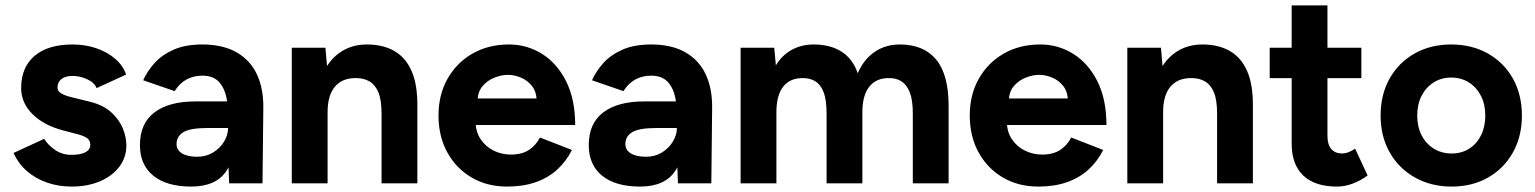

<svg xmlns="http://www.w3.org/2000/svg" viewBox="-20 -676 5662 708"><path d="M244 12Q196 12 154 -2.5Q112 -17 80 -44.5Q48 -72 30 -112L143 -164Q158 -140 184 -122.5Q210 -105 244 -105Q277 -105 295 -114.5Q313 -124 313 -142Q313 -160 298.5 -168.5Q284 -177 259 -183L213 -195Q141 -214 99.5 -255.5Q58 -297 58 -351Q58 -428 107.5 -470Q157 -512 248 -512Q295 -512 335.5 -498Q376 -484 405 -459Q434 -434 445 -401L336 -351Q329 -371 302 -383.5Q275 -396 248 -396Q221 -396 206.5 -384.5Q192 -373 192 -353Q192 -340 206 -331.5Q220 -323 246 -317L311 -301Q360 -289 389.5 -262.5Q419 -236 432.5 -203.5Q446 -171 446 -140Q446 -95 419.5 -60.5Q393 -26 347.5 -7Q302 12 244 12Z M825 0 821 -101V-253Q821 -298 811.5 -330Q802 -362 781.5 -379.5Q761 -397 726 -397Q694 -397 668 -383Q642 -369 624 -340L508 -380Q522 -412 549 -442.5Q576 -473 619.5 -492.5Q663 -512 726 -512Q802 -512 852.5 -483Q903 -454 927.5 -401.5Q952 -349 951 -277L948 0ZM685 12Q595 12 545.5 -28Q496 -68 496 -141Q496 -221 549.5 -261.5Q603 -302 700 -302H827V-204H746Q681 -204 656 -188.5Q631 -173 631 -145Q631 -123 651 -110.5Q671 -98 707 -98Q740 -98 765.5 -113.5Q791 -129 806 -153.5Q821 -178 821 -204H853Q853 -102 814.5 -45Q776 12 685 12Z M1056 0V-500H1180L1188 -408V0ZM1387 0V-256H1519V0ZM1387 -256Q1387 -307 1375.5 -335Q1364 -363 1343 -375.5Q1322 -388 1294 -388Q1243 -389 1215.5 -357Q1188 -325 1188 -262H1144Q1144 -342 1167.5 -397.5Q1191 -453 1233.5 -482.5Q1276 -512 1333 -512Q1392 -512 1434 -488Q1476 -464 1498 -413.5Q1520 -363 1519 -283V-256Z M1850 12Q1776 12 1719 -21.5Q1662 -55 1629.5 -114Q1597 -173 1597 -250Q1597 -327 1630.5 -386Q1664 -445 1722.5 -478.5Q1781 -512 1857 -512Q1923 -512 1978.5 -477.5Q2034 -443 2067.5 -376.5Q2101 -310 2101 -215H1722L1734 -227Q1734 -190 1752.5 -162.5Q1771 -135 1800.5 -120.5Q1830 -106 1864 -106Q1905 -106 1931 -123.5Q1957 -141 1971 -169L2089 -123Q2068 -81 2034.5 -50.5Q2001 -20 1955 -4Q1909 12 1850 12ZM1741 -301 1729 -313H1970L1959 -301Q1959 -337 1942 -358.5Q1925 -380 1900.5 -390Q1876 -400 1853 -400Q1830 -400 1804 -390Q1778 -380 1759.5 -358.5Q1741 -337 1741 -301Z M2480 0 2476 -101V-253Q2476 -298 2466.5 -330Q2457 -362 2436.5 -379.5Q2416 -397 2381 -397Q2349 -397 2323 -383Q2297 -369 2279 -340L2163 -380Q2177 -412 2204 -442.5Q2231 -473 2274.5 -492.5Q2318 -512 2381 -512Q2457 -512 2507.5 -483Q2558 -454 2582.5 -401.5Q2607 -349 2606 -277L2603 0ZM2340 12Q2250 12 2200.5 -28Q2151 -68 2151 -141Q2151 -221 2204.5 -261.5Q2258 -302 2355 -302H2482V-204H2401Q2336 -204 2311 -188.5Q2286 -173 2286 -145Q2286 -123 2306 -110.5Q2326 -98 2362 -98Q2395 -98 2420.5 -113.5Q2446 -129 2461 -153.5Q2476 -178 2476 -204H2508Q2508 -102 2469.5 -45Q2431 12 2340 12Z M2711 0V-500H2835L2841 -435Q2864 -473 2900 -492.5Q2936 -512 2980 -512Q3041 -512 3082.5 -486Q3124 -460 3143 -406Q3165 -457 3205 -484.5Q3245 -512 3298 -512Q3386 -512 3432 -456.5Q3478 -401 3478 -286V0H3346V-256Q3346 -307 3335 -335Q3324 -363 3305 -375.5Q3286 -388 3260 -388Q3212 -389 3186 -357Q3160 -325 3160 -262V0H3028V-256Q3028 -307 3017.5 -335Q3007 -363 2987.5 -375.5Q2968 -388 2942 -388Q2894 -389 2868.5 -357Q2843 -325 2843 -262V0Z M3809 12Q3735 12 3678 -21.5Q3621 -55 3588.5 -114Q3556 -173 3556 -250Q3556 -327 3589.5 -386Q3623 -445 3681.5 -478.5Q3740 -512 3816 -512Q3882 -512 3937.5 -477.5Q3993 -443 4026.5 -376.5Q4060 -310 4060 -215H3681L3693 -227Q3693 -190 3711.5 -162.5Q3730 -135 3759.5 -120.5Q3789 -106 3823 -106Q3864 -106 3890 -123.5Q3916 -141 3930 -169L4048 -123Q4027 -81 3993.5 -50.5Q3960 -20 3914 -4Q3868 12 3809 12ZM3700 -301 3688 -313H3929L3918 -301Q3918 -337 3901 -358.5Q3884 -380 3859.5 -390Q3835 -400 3812 -400Q3789 -400 3763 -390Q3737 -380 3718.5 -358.5Q3700 -337 3700 -301Z M4137 0V-500H4261L4269 -408V0ZM4468 0V-256H4600V0ZM4468 -256Q4468 -307 4456.5 -335Q4445 -363 4424 -375.5Q4403 -388 4375 -388Q4324 -389 4296.5 -357Q4269 -325 4269 -262H4225Q4225 -342 4248.5 -397.5Q4272 -453 4314.5 -482.5Q4357 -512 4414 -512Q4473 -512 4515 -488Q4557 -464 4579 -413.5Q4601 -363 4600 -283V-256Z M4911 12Q4828 12 4785.5 -29Q4743 -70 4743 -146V-656H4875V-175Q4875 -143 4889 -126.5Q4903 -110 4930 -110Q4940 -110 4952 -114.5Q4964 -119 4977 -128L5023 -29Q4999 -11 4969.5 0.5Q4940 12 4911 12ZM4662 -388V-500H5000V-388Z M5333 12Q5257 12 5197.5 -21.5Q5138 -55 5104.5 -114Q5071 -173 5071 -250Q5071 -327 5104 -386Q5137 -445 5196 -478.5Q5255 -512 5331 -512Q5408 -512 5467 -478.5Q5526 -445 5559 -386Q5592 -327 5592 -250Q5592 -173 5559 -114Q5526 -55 5467.5 -21.5Q5409 12 5333 12ZM5333 -110Q5370 -110 5398 -128Q5426 -146 5441.5 -177.5Q5457 -209 5457 -250Q5457 -291 5441 -322.5Q5425 -354 5396.5 -372Q5368 -390 5331 -390Q5295 -390 5266.5 -372Q5238 -354 5222 -322.5Q5206 -291 5206 -250Q5206 -209 5222 -177.5Q5238 -146 5267 -128Q5296 -110 5333 -110Z"/></svg>

Font: Figtree
Style: Bold
Weight: 700
Designer: Erik Kennedy
Foundry: Erik Kennedy
Version: Version 2.001;gftools[0.9.30]